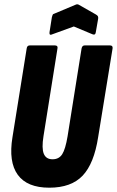

<svg xmlns="http://www.w3.org/2000/svg" viewBox="-20 -866 543 892"><path d="M209 6Q106 6 62.5 -54Q19 -114 38 -229L104 -641Q106 -655 118 -655H235Q250 -655 247 -641L182 -233Q173 -177 183.5 -151.5Q194 -126 224 -126Q254 -126 269 -149.5Q284 -173 294 -233L359 -641Q362 -655 373 -655H491Q505 -655 503 -641L436 -229Q417 -106 364 -50Q311 6 209 6ZM224 -707Q208 -699 210 -716L221 -786Q223 -793 224.5 -797Q226 -801 231 -802L331 -844Q339 -848 346 -844L425 -799Q432 -795 434.5 -791Q437 -787 436 -779L425 -716Q423 -701 409 -707L323 -743Z"/></svg>

Font: Sofia Sans Extra Condensed Black
Style: Italic
Weight: 900
Italic angle: -9°
Version: Version 4.100